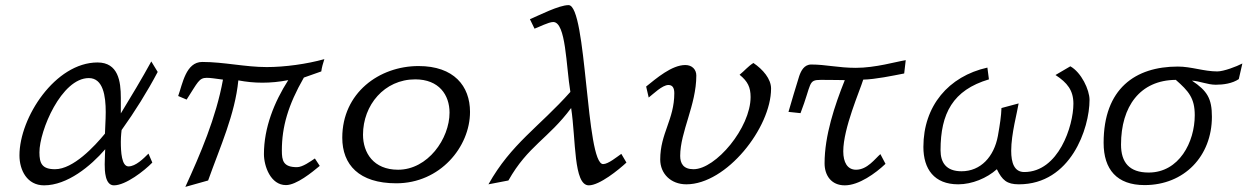

<svg xmlns="http://www.w3.org/2000/svg" viewBox="-20 -708 4879 750"><path d="M56 -101C56 -43 86 16 152 16C243 16 334 -59 391 -125C391 -125 389 -86 389 -66C389 -42 390 16 425 16C471 16 544 -41 575 -73L560 -108C541 -89 510 -58 482 -58C455 -58 452 -115 452 -154C452 -177 455 -200 455 -200C506 -271 556 -351 596 -427L571 -468C535 -402 491 -329 452 -265V-326C452 -390 442 -464 361 -464C196 -464 56 -249 56 -101ZM134 -113C134 -198 220 -403 327 -403C383 -403 393 -333 393 -270C393 -236 390 -204 390 -186C349 -136 266 -47 195 -47C144 -47 134 -70 134 -113Z M676 -333 709 -319C753 -387 757 -404 788 -404C802 -404 821 -401 851 -397C824 -248 762 -105 704 22L793 -3C840 -135 898 -261 911 -394C943 -388 973 -385 1005 -385C1037 -385 1070 -388 1106 -395C1051 -309 1011 -209 1011 -106C1011 -59 1037 15 1097 15C1138 15 1199 -35 1229 -60L1210 -89C1192 -77 1162 -55 1140 -55C1086 -55 1081 -81 1081 -120C1081 -212 1105 -297 1167 -405L1235 -429C1237 -445 1242 -461 1247 -477C1179 -458 1093 -446 1022 -446C938 -446 854 -466 770 -466C706 -466 693 -380 676 -333Z M1317 -170C1317 -65 1382 8 1528 8C1699 8 1816 -134 1816 -271C1816 -372 1753 -450 1615 -450C1461 -450 1317 -345 1317 -170ZM1398 -182C1398 -297 1481 -398 1602 -398C1695 -398 1736 -337 1736 -268C1736 -166 1651 -45 1535 -45C1439 -45 1398 -111 1398 -182Z M1888 12 1966 -3C2042 -138 2122 -166 2211 -286C2230 -162 2220 16 2280 16C2322 16 2397 -45 2427 -73L2407 -107C2391 -96 2356 -67 2336 -67C2268 -67 2273 -688 2201 -688C2163 -688 2086 -648 2050 -633L2068 -596C2085 -602 2123 -622 2141 -622C2191 -622 2191 -451 2208 -349C2086 -212 1977 -147 1888 12Z M2504 -370 2514 -327C2531 -340 2567 -376 2591 -376C2606 -376 2614 -366 2614 -344C2614 -241 2559 -187 2559 -85C2559 -30 2600 12 2661 12C2818 12 2992 -209 2992 -362C2992 -400 2960 -437 2923 -462C2901 -448 2889 -432 2869 -416C2901 -390 2912 -367 2912 -329C2912 -209 2776 -47 2689 -47C2649 -47 2637 -70 2637 -99C2637 -193 2700 -298 2700 -413C2700 -436 2684 -454 2657 -454C2604 -454 2544 -402 2504 -370Z M3060 -271 3107 -266C3152 -383 3135 -396 3187 -396C3230 -396 3280 -395 3280 -395C3240 -295 3201 -178 3201 -70C3201 -23 3227 16 3280 16C3335 16 3400 -31 3439 -68L3419 -106C3398 -88 3368 -45 3324 -45C3290 -45 3274 -74 3274 -117C3274 -207 3339 -354 3352 -397C3399 -398 3466 -412 3512 -421L3518 -473C3480 -467 3400 -443 3323 -443C3255 -443 3206 -456 3149 -456C3121 -456 3109 -431 3102 -411C3089 -369 3071 -310 3060 -271Z M3587 -134C3587 -48 3629 12 3723 12C3777 12 3835 -12 3874 -47C3895 -4 3913 12 3960 12C4163 12 4236 -207 4236 -318C4236 -357 4204 -425 4161 -449L4103 -415C4149 -385 4173 -355 4173 -303C4173 -216 4115 -36 3981 -36C3942 -36 3930 -72 3930 -119C3930 -185 3954 -271 3959 -304L3892 -286C3891 -255 3886 -222 3878 -177C3863 -96 3811 -39 3736 -39C3676 -39 3654 -73 3654 -121C3654 -265 3702 -356 3843 -398L3837 -444C3685 -410 3587 -294 3587 -134Z M4291 -150C4291 -46 4343 15 4451 15C4606 15 4714 -98 4714 -252C4714 -323 4696 -353 4636 -393C4668 -391 4697 -377 4729 -377C4759 -377 4794 -382 4819 -399L4833 -460C4810 -448 4760 -429 4735 -429C4683 -429 4633 -448 4581 -448C4415 -448 4291 -362 4291 -150ZM4359 -143C4359 -292 4433 -395 4573 -396C4623 -352 4647 -325 4647 -258C4647 -153 4586 -34 4467 -34C4391 -34 4359 -74 4359 -143Z"/></svg>

Font: KpSans
Style: Italic
Weight: 400
Italic angle: -11°
Version: Version 0.66